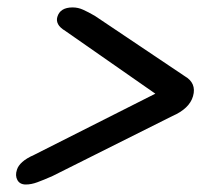

<svg xmlns="http://www.w3.org/2000/svg" viewBox="-20 -602 565 520"><path d="M410 -341.8 414.2 -355.1 72.1 -182.4Q51.6 -173.4 40.3 -163.2Q29.1 -153.1 25.9 -142.4Q20.5 -126.4 27.1 -114.4Q33.7 -102.3 50 -102.3Q64.6 -102.3 81.1 -108.4Q97.7 -114.4 122.3 -125.3L447.2 -287.9Q469.7 -297.6 483.8 -311.1Q498 -324.6 502.8 -341.6Q512.9 -377.1 479.9 -396L237 -559Q218.7 -569.6 205 -575.7Q191.3 -581.9 176.8 -581.9Q142.8 -581.9 135.3 -556.2Q132.3 -546.2 137.2 -536.7Q142.1 -527.1 157.1 -518.1Z"/></svg>

Font: Fraunces
Style: Italic
Weight: 900
Italic angle: -16°
Version: Version 1.000;[0bf87f6ff]